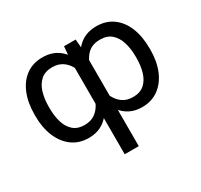

<svg xmlns="http://www.w3.org/2000/svg" viewBox="-156 -755 1214 1160"><g transform="rotate(-30 451.0 -175.0)"><path d="M401.9 203.1V-444.8L410.6 -545.4H491.7L500 -444.8V203.1ZM49.8 -265.6V-275.4Q49.8 -359.4 75.4 -421.6Q101.1 -483.9 148.7 -518.3Q196.3 -552.7 262.7 -552.7Q326.2 -552.7 370.6 -521.2Q415 -489.7 440.4 -430.2Q465.8 -370.6 473.1 -287.1V-255.9Q467.8 -192.9 452.1 -143.6Q436.5 -94.2 410.6 -60.1Q384.8 -25.9 348.4 -8.1Q312 9.8 265.1 9.8Q198.2 9.8 149.9 -25.6Q101.6 -61 75.7 -123.3Q49.8 -185.5 49.8 -265.6ZM147.9 -275.4V-265.6Q147.9 -210.9 160.9 -167Q173.8 -123 203.4 -96.9Q232.9 -70.8 281.7 -70.8Q324.2 -70.8 352.8 -90.3Q381.3 -109.9 398.7 -142.6Q416 -175.3 426.3 -215.8V-326.7Q418.9 -366.2 401.9 -399.2Q384.8 -432.1 355.5 -451.9Q326.2 -471.7 284.2 -471.7Q234.9 -471.7 204.8 -445.3Q174.8 -418.9 161.4 -374.5Q147.9 -330.1 147.9 -275.4ZM852.1 -275.4V-265.6Q852.1 -185.5 826.2 -123.3Q800.3 -61 752 -25.6Q703.6 9.8 637.2 9.8Q590.3 9.8 554 -8.1Q517.6 -25.9 491.5 -60.1Q465.3 -94.2 449.7 -143.6Q434.1 -192.9 429.2 -255.9V-287.1Q436.5 -371.1 461.9 -430.4Q487.3 -489.7 531.5 -521.2Q575.7 -552.7 639.2 -552.7Q705.6 -552.7 753.4 -518.3Q801.3 -483.9 826.7 -421.6Q852.1 -359.4 852.1 -275.4ZM754.4 -265.6V-275.4Q754.4 -330.1 740.7 -374.5Q727.1 -418.9 697.3 -445.3Q667.5 -471.7 617.7 -471.7Q554.7 -471.7 520.5 -429Q486.3 -386.2 476.1 -326.7V-215.8Q485.8 -175.3 503.2 -142.6Q520.5 -109.9 549.1 -90.3Q577.6 -70.8 620.1 -70.8Q668.9 -70.8 698.5 -96.9Q728 -123 741.2 -167Q754.4 -210.9 754.4 -265.6Z"/></g></svg>

Font: Sahel VF Regular
Style: Regular
Weight: 400
Foundry: Saber Rastikerdar (saber.rastikerdar@gmail.com)
Version: Version 3.4.0